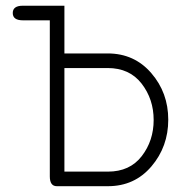

<svg xmlns="http://www.w3.org/2000/svg" viewBox="-20 -641 643 668"><path d="M153.3 -570.3H59.6Q24.4 -570.3 24.4 -595.7Q24.4 -621.1 59.6 -621.1H204.1V-455.1H354.5Q447.3 -455.1 506.3 -386.7Q565.4 -318.4 565.4 -224.6Q565.4 -130.9 506.8 -62Q448.2 6.8 355.5 6.8H177.7Q153.3 6.8 153.3 -27.3ZM354.5 -404.3H204.1V-43.9H355.5Q431.6 -43.9 473.1 -97.7Q514.6 -151.4 514.6 -223.6Q514.6 -295.9 472.7 -350.1Q430.7 -404.3 354.5 -404.3Z"/></svg>

Font: Jura
Style: Book
Weight: 400
Version: Version 2.5